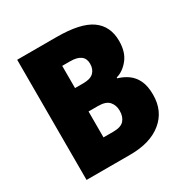

<svg xmlns="http://www.w3.org/2000/svg" viewBox="-164 -851 958 988"><g transform="rotate(-30 315.5 -357.0)"><path d="M304 -714Q446 -714 509.5 -669Q573 -624 573 -536Q573 -470 541 -430Q509 -390 468 -379V-374Q500 -365 527 -346Q554 -327 570 -294Q586 -261 586 -209Q586 -112 517.5 -56Q449 0 330 0H70V-714ZM305 -439Q347 -439 366 -458Q385 -477 385 -509Q385 -571 302 -571H255V-439ZM255 -300V-146H314Q359 -146 377.5 -167Q396 -188 396 -224Q396 -256 377 -278Q358 -300 311 -300Z"/></g></svg>

Font: Noto Sans Gujarati SemiCondensed Black
Style: Regular
Weight: 900
Width: 4
Designer: Jelle Bosma - Monotype Design Team, Universal Thirst
Foundry: Monotype Imaging Inc.
Version: Version 2.106; ttfautohint (v1.8.4.7-5d5b)